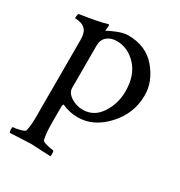

<svg xmlns="http://www.w3.org/2000/svg" viewBox="-155 -535 810 864"><g transform="rotate(30 249.5 -103.0)"><path d="M262.7 -425.8Q356.4 -425.8 409.2 -362.8Q461.9 -299.8 461.9 -228.5Q461.9 -134.8 396.5 -63.5Q331.1 7.8 248 7.8Q208 7.8 166 -10.7Q162.1 -5.9 162.1 2V85.9Q162.1 141.6 169.9 172.9Q171.9 179.7 195.3 185.5Q218.8 191.4 228.5 191.4Q231.4 191.4 232.4 204.1Q233.4 216.8 231.4 220.7Q133.8 215.8 127 215.8Q121.1 215.8 20.5 220.7Q16.6 216.8 16.6 204.1Q16.6 191.4 20.5 191.4Q33.2 191.4 55.7 185.5Q78.1 179.7 80.1 172.9Q86.9 143.6 86.9 103.5V-298.8Q86.9 -336.9 73.2 -351.6Q63.5 -363.3 49.3 -367.7Q35.2 -372.1 25.9 -372.1Q16.6 -372.1 16.6 -374Q16.6 -396.5 22.5 -397.5Q119.1 -412.1 157.2 -423.8Q158.2 -423.8 160.2 -424.3Q162.1 -424.8 162.1 -424.8Q165 -424.8 165 -418.9Q165 -413.1 164.1 -405.3Q163.1 -397.5 163.1 -396.5V-391.6Q177.7 -401.4 209 -413.6Q240.2 -425.8 262.7 -425.8ZM231.4 -377.9Q201.2 -377.9 181.6 -361.3Q162.1 -344.7 162.1 -314.5V-95.7Q162.1 -69.3 190.4 -51.3Q218.8 -33.2 252 -33.2Q309.6 -33.2 343.8 -85Q377.9 -136.7 377.9 -201.2Q377.9 -283.2 334 -330.6Q290 -377.9 231.4 -377.9Z"/></g></svg>

Font: Crimson Text
Style: Roman
Weight: 400
Version: Version 0.13